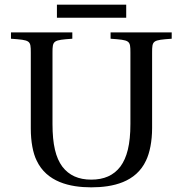

<svg xmlns="http://www.w3.org/2000/svg" viewBox="-20 -789 783 823"><path d="M224 -713H521V-769H224ZM27 -623C110 -617 112 -616 112 -563V-238C112 -183 121 -133 137 -101C180 -9 279 14 371 14C464 14 563 -8 606 -101C622 -134 632 -184 632 -240V-563C632 -616 634 -617 716 -623V-650H454V-623C537 -617 539 -616 539 -563V-258C539 -169 524 -113 496 -75C467 -37 426 -19 371 -19C317 -19 276 -37 247 -75C219 -113 205 -169 205 -258V-563C205 -616 208 -617 290 -623V-650H27Z"/></svg>

Font: erewhon
Style: Regular
Weight: 400
Version: Version 1.0.0